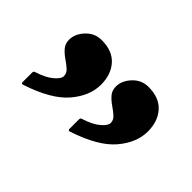

<svg xmlns="http://www.w3.org/2000/svg" viewBox="-52 -812 606 606"><g transform="rotate(45 250.5 -509.0)"><path d="M273 -372Q265 -369 265 -377V-419Q265 -426 271 -427Q306 -438 325 -454Q344 -470 344 -482Q344 -495 333.5 -504.5Q323 -514 309 -523.5Q295 -533 284.5 -545Q274 -557 274 -575Q274 -601 295.5 -624Q317 -647 348 -647Q396 -647 421 -619Q446 -591 446 -546Q446 -496 406.5 -449.5Q367 -403 273 -372ZM64 -372Q56 -369 56 -377V-419Q56 -426 62 -427Q97 -438 116 -454Q135 -470 135 -482Q135 -495 124.5 -504.5Q114 -514 100 -523.5Q86 -533 75.5 -545Q65 -557 65 -575Q65 -601 86.5 -624Q108 -647 139 -647Q187 -647 212 -619Q237 -591 237 -546Q237 -496 197.5 -449.5Q158 -403 64 -372Z"/></g></svg>

Font: Noto Rashi Hebrew Black
Style: Regular
Weight: 900
Version: Version 1.006